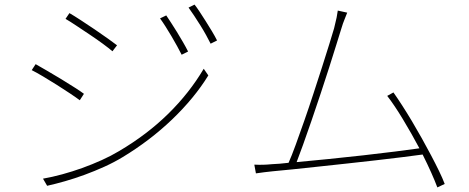

<svg xmlns="http://www.w3.org/2000/svg" viewBox="-20 -792 2040 835"><path d="M703 -725Q711 -713 723.5 -694Q736 -675 749.5 -653Q763 -631 776 -608.5Q789 -586 798 -568L770 -554Q762 -570 750.5 -591Q739 -612 726 -634Q713 -656 700 -676.5Q687 -697 676 -712ZM826 -772Q835 -761 847.5 -742Q860 -723 874 -701Q888 -679 901.5 -656.5Q915 -634 924 -616L896 -602Q888 -618 876.5 -639Q865 -660 851.5 -681.5Q838 -703 824.5 -723.5Q811 -744 800 -759ZM282 -735Q301 -724 331 -704.5Q361 -685 392 -664Q423 -643 449.5 -624Q476 -605 489 -595L469 -569Q454 -582 427.5 -601.5Q401 -621 371 -641Q341 -661 312.5 -680Q284 -699 265 -710ZM167 -15Q207 -22 251 -34Q295 -46 338 -61.5Q381 -77 422 -95.5Q463 -114 498 -135Q620 -207 712 -297.5Q804 -388 866 -493L886 -464Q856 -415 816 -366.5Q776 -318 728.5 -272.5Q681 -227 626.5 -185.5Q572 -144 514 -109Q476 -86 434 -67Q392 -48 348.5 -32Q305 -16 263 -4Q221 8 185 16ZM135 -513Q154 -502 184.5 -484.5Q215 -467 246 -448Q277 -429 304.5 -411.5Q332 -394 345 -384L327 -356Q311 -368 284 -386Q257 -404 227 -423Q197 -442 167.5 -459.5Q138 -477 118 -487Z M1882 23Q1872 -4 1855.5 -41Q1839 -78 1818 -120Q1782 -115 1729.5 -108.5Q1677 -102 1616 -95Q1555 -88 1490.5 -81Q1426 -74 1365.5 -67.5Q1305 -61 1252.5 -55.5Q1200 -50 1165 -47Q1146 -45 1129.5 -43Q1113 -41 1093 -38L1086 -76Q1106 -75 1124.5 -75.5Q1143 -76 1163 -78Q1193 -79 1235 -84Q1248 -113 1265.5 -161Q1283 -209 1303 -266Q1323 -323 1343 -384.5Q1363 -446 1381 -501.5Q1399 -557 1412.5 -601.5Q1426 -646 1433 -669Q1441 -701 1444 -716Q1447 -731 1449 -746L1490 -737Q1485 -723 1478.5 -708Q1472 -693 1463 -663Q1456 -641 1442.5 -597Q1429 -553 1411.5 -498.5Q1394 -444 1374 -383.5Q1354 -323 1334.5 -266.5Q1315 -210 1298 -162.5Q1281 -115 1270 -87Q1334 -93 1410 -100.5Q1486 -108 1560 -116.5Q1634 -125 1698.5 -133Q1763 -141 1804 -147Q1770 -211 1732.5 -273Q1695 -335 1664 -375L1691 -390Q1708 -366 1729 -333.5Q1750 -301 1771.5 -265Q1793 -229 1814.5 -190.5Q1836 -152 1855 -116Q1874 -80 1889.5 -48Q1905 -16 1914 8Z"/></svg>

Font: SpoqaHanSans
Style: Thin
Weight: 250
Designer: [Spoqa Han Sans] Dong-huui Kim \uAE40 \uB3D9 \uD718   [Noto Sans] Ryoko NISHIZUKA \u897F \u585A \u6DBC \u5B50  (kana & i
Foundry: Spoqa (http://bi.spoqa.com)
Version: Version 1.004;PS 1.004;hotconv 1.0.82;makeotf.lib2.5.63406